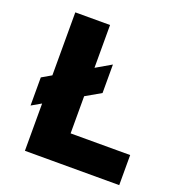

<svg xmlns="http://www.w3.org/2000/svg" viewBox="-129 -816 860 924"><g transform="rotate(20 301.5 -354.5)"><path d="M51 -358 356 -535V-389L51 -214ZM100 0V-709H278V0ZM242 0V-154H583V0Z"/></g></svg>

Font: Outfit Thin ExtraBold
Style: Regular
Weight: 800
Version: Version 1.100;gftools[0.9.27]